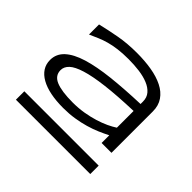

<svg xmlns="http://www.w3.org/2000/svg" viewBox="-114 -818 725 725"><g transform="rotate(45 248.5 -456.0)"><path d="M44.9 -231.9V-276.9H441.9V-231.9ZM389.2 -345.2V-386.2Q371.1 -377 350.1 -367.9Q329.1 -358.9 304.7 -351.8Q280.3 -344.7 252.4 -340.3Q224.6 -335.9 192.9 -335.9Q154.8 -335.9 124.8 -342Q94.7 -348.1 73.5 -360.1Q52.2 -372.1 41 -389.4Q29.8 -406.7 29.8 -429.2Q29.8 -461.9 54.4 -484.6Q79.1 -507.3 125.5 -521.5Q171.9 -535.6 238.5 -543Q305.2 -550.3 389.2 -553.2V-565.9Q389.2 -587.9 376.7 -602.3Q364.3 -616.7 343.5 -625.2Q322.8 -633.8 295.2 -637.5Q267.6 -641.1 237.8 -641.1Q205.6 -641.1 181.6 -637.9Q157.7 -634.8 138.2 -629.4Q118.7 -624 101.6 -616.7Q84.5 -609.4 65.9 -601.1V-654.8Q106.4 -664.6 149.4 -672.4Q192.4 -680.2 243.2 -680.2Q285.6 -680.2 321.8 -674.1Q357.9 -668 384.8 -654.5Q411.6 -641.1 426.8 -619.1Q441.9 -597.2 441.9 -565.9V-345.2ZM389.2 -516.1Q303.2 -513.2 244.9 -506.1Q186.5 -499 151.1 -488Q115.7 -477.1 100.3 -462.6Q85 -448.2 85 -430.2Q85 -400.9 115 -388.4Q145 -376 204.1 -376Q234.4 -376 262.2 -380.6Q290 -385.3 313.7 -392.6Q337.4 -399.9 356.7 -408.9Q376 -418 389.2 -426.8Z"/></g></svg>

Font: Syncopate
Style: Regular
Weight: 300
Width: 7
Designer: Astigmatic (AOETI)
Foundry: Astigmatic (AOETI)
Version: Version 001.000